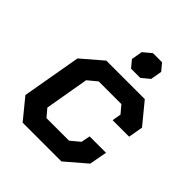

<svg xmlns="http://www.w3.org/2000/svg" viewBox="-189 -806 928 928"><g transform="rotate(45 275.0 -341.5)"><path d="M30 -104 83 -407 189 -498H452L540 -391L527 -316H414L422 -362L389 -401H234L187 -362L148 -136L181 -97H335L382 -136L391 -182H503L486 -91L380 0H115ZM271 -591 281 -648 323 -683H385L415 -647L405 -589L364 -555H301Z"/></g></svg>

Font: Chakra Petch SemiBold
Style: Italic
Weight: 600
Italic angle: -10°
Designer: Katatrad Aksorn Co.,Ltd.
Foundry: Cadson Demak Co.,Ltd.
Version: Version 1.000; ttfautohint (v1.6)